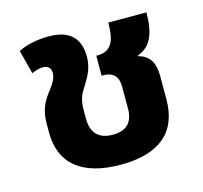

<svg xmlns="http://www.w3.org/2000/svg" viewBox="-84 -618 767 724"><g transform="rotate(-15 299.5 -256.0)"><path d="M303 13C453 13 532 -52 532 -181V-271C532 -317 519 -353 472 -365V-369C525 -387 544 -438 544 -517H395C395 -461 387 -408 325 -408H319V-330H324C367 -330 383 -307 383 -270V-185C383 -135 360 -104 303 -104C250 -104 220 -131 220 -189V-223C220 -270 234 -288 252 -317C271 -348 284 -376 284 -413C284 -482 251 -525 163 -525C130 -525 82 -519 45 -500L69 -407C86 -414 100 -418 113 -418C131 -418 144 -409 144 -388C144 -364 128 -344 107 -316C86 -288 72 -257 72 -208V-174C72 -53 151 13 303 13Z"/></g></svg>

Font: Noto Sans Thai UI
Style: Bold
Weight: 700
Designer: Monotype Design Team
Foundry: Monotype Imaging Inc.
Version: Version 2.000